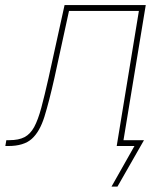

<svg xmlns="http://www.w3.org/2000/svg" viewBox="-61 -562 629 739"><path d="M-40.5 0 -36.6 -22.5H-24.9Q11.2 -22.5 33.4 -34.2Q55.7 -45.9 70.6 -73.2Q85.4 -100.6 97.9 -147Q110.4 -193.4 126 -262.7L187.5 -542.5H500L410.6 0H388.2L473.6 -520H204.6L148.4 -261.7Q127.9 -170.4 109.9 -112.5Q91.8 -54.7 61 -27.3Q30.3 0 -28.8 0ZM368.2 156.2 456.5 0H395L398.9 -22.5H493.2L391.1 156.2Z"/></svg>

Font: Inter 16pt Thin
Style: Italic
Weight: 250
Italic angle: -9.3988°
Version: Version 4.001;git-66647c0bb